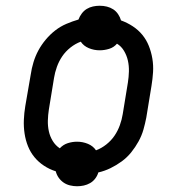

<svg xmlns="http://www.w3.org/2000/svg" viewBox="-20 -599 640 668"><path d="M248 49Q236 49 223.5 46Q211 43 201 36Q191 29 184 19Q177 9 174 -3Q152 -10 133 -22.5Q114 -35 100 -52Q86 -69 77.5 -90Q69 -111 65.5 -134.5Q62 -158 63 -182Q64 -206 68 -230L87 -340Q90 -361 96.5 -382.5Q103 -404 113.5 -423.5Q124 -443 139 -461Q154 -479 172 -493Q190 -507 211 -516Q232 -525 253 -531Q257 -542 264.5 -552Q272 -562 282 -568Q292 -574 303.5 -576.5Q315 -579 327 -579Q340 -579 352 -576Q364 -573 374 -566.5Q384 -560 391 -549.5Q398 -539 401 -528Q423 -520 442 -507.5Q461 -495 475 -478Q489 -461 497.5 -440Q506 -419 510 -395.5Q514 -372 512.5 -348Q511 -324 507 -300L489 -190Q485 -169 479 -148Q473 -127 462 -107Q451 -87 436.5 -69Q422 -51 403.5 -37.5Q385 -24 364.5 -14Q344 -4 322 1Q319 12 311.5 22Q304 32 293.5 38Q283 44 271.5 46.5Q260 49 248 49ZM314 -76Q333 -83 350 -96.5Q367 -110 378.5 -127Q390 -144 397 -163.5Q404 -183 407 -202L425 -312Q428 -331 428.5 -350.5Q429 -370 425 -388Q421 -406 411.5 -422Q402 -438 387 -447Q376 -434 359.5 -429Q343 -424 327 -424Q307 -424 289 -431.5Q271 -439 261 -454Q242 -447 225 -433.5Q208 -420 196.5 -403Q185 -386 178 -366.5Q171 -347 168 -328L150 -218Q147 -199 146.5 -179.5Q146 -160 150 -142Q154 -124 163.5 -108.5Q173 -93 188 -83Q200 -96 216 -101Q232 -106 248 -106Q268 -106 286 -98.5Q304 -91 314 -76Z"/></svg>

Font: Iosevka Curly Slab ExObl
Style: Regular
Weight: 400
Width: 7
Italic angle: -9°
Monospace: yes
Designer: Belleve Invis
Foundry: Belleve Invis
Version: Version 11.1.0; ttfautohint (v1.8.3)